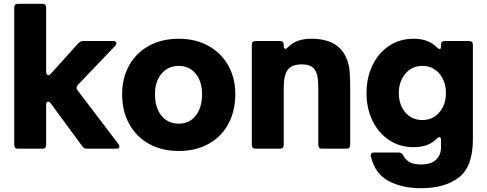

<svg xmlns="http://www.w3.org/2000/svg" viewBox="-20 -783 2565 1011"><path d="M75 0Q55 0 55 -20V-743Q55 -763 75 -763H203Q223 -763 223 -743V-405Q223 -397 226.5 -392Q230 -387 235 -387Q240 -387 248 -395L393 -556Q404 -567 418 -567H576Q584 -567 588.5 -563.5Q593 -560 593 -555Q593 -550 587 -542L390 -336Q383 -327 383 -321Q383 -316 388 -308L604 -24Q609 -16 609 -12Q609 0 592 0H438Q422 0 414 -12L247 -239Q240 -248 233 -248Q223 -248 223 -231V-20Q223 0 203 0Z M623 -287Q623 -373 660.5 -439.5Q698 -506 765.5 -542.5Q833 -579 921 -579Q1009 -579 1076.5 -542Q1144 -505 1181.5 -439Q1219 -373 1219 -287Q1219 -198 1182 -130Q1145 -62 1077.5 -25Q1010 12 921 12Q833 12 765.5 -25Q698 -62 660.5 -130Q623 -198 623 -287ZM1044 -287Q1044 -354 1010.5 -395Q977 -436 921 -436Q865 -436 830.5 -395Q796 -354 796 -287Q796 -216 830 -174Q864 -132 921 -132Q978 -132 1011 -174.5Q1044 -217 1044 -287Z M1326 0Q1306 0 1306 -20V-547Q1306 -567 1326 -567H1454Q1474 -567 1474 -547V-541Q1474 -526 1482 -526Q1489 -526 1496 -534Q1520 -558 1550 -568.5Q1580 -579 1619 -579Q1759 -579 1802 -481Q1817 -448 1820.5 -414.5Q1824 -381 1824 -317V-20Q1824 0 1804 0H1676Q1656 0 1656 -20V-319Q1656 -361 1650.5 -385Q1645 -409 1632 -423Q1612 -444 1570 -444Q1516 -444 1495 -415Q1474 -387 1474 -319V-20Q1474 0 1454 0Z M1933 42Q1932 39 1932 35Q1932 20 1950 20H2079Q2094 20 2103 35Q2117 61 2139.5 72Q2162 83 2196 83Q2250 83 2276 58Q2302 33 2302 -5V-46Q2302 -61 2294 -61Q2287 -61 2280 -53Q2256 -29 2226 -18.5Q2196 -8 2157 -8Q2086 -8 2029.5 -45Q1973 -82 1941.5 -147Q1910 -212 1910 -293Q1910 -374 1941.5 -439.5Q1973 -505 2029.5 -542Q2086 -579 2157 -579Q2196 -579 2226 -568.5Q2256 -558 2280 -534Q2289 -525 2295 -525Q2302 -525 2302 -537V-547Q2302 -567 2322 -567H2450Q2470 -567 2470 -547V-48Q2470 94 2396.5 151Q2323 208 2197 208Q2099 208 2027.5 171Q1956 134 1933 42ZM2328 -293Q2328 -355 2293.5 -395.5Q2259 -436 2204 -436Q2149 -436 2114.5 -395Q2080 -354 2080 -293Q2080 -232 2114 -191.5Q2148 -151 2204 -151Q2259 -151 2293.5 -191.5Q2328 -232 2328 -293Z"/></svg>

Font: Open Sauce Two Black
Style: Regular
Weight: 900
Designer: Alfredo Marco Pradil
Foundry: Creative Sauce Fz LLC
Version: Version 1.477